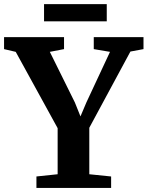

<svg xmlns="http://www.w3.org/2000/svg" viewBox="-39 -926 727 946"><path d="M245 -67.5V-294.5L38.5 -670.5L-19 -684V-743H276.5V-684L206.5 -670.5L330 -421L357.5 -352.5L386.5 -421L503 -670.5L423 -684V-743H668V-684L603.5 -672L401 -296.5V-67.5L508.5 -56.5V0H140.5V-56.5ZM487 -905.5V-821H178V-905.5Z"/></svg>

Font: Merriweather 28pt
Style: Bold
Weight: 700
Version: Version 2.100